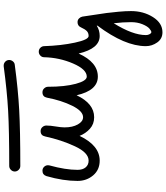

<svg xmlns="http://www.w3.org/2000/svg" viewBox="50 -610 900 1040"><g transform="rotate(-90 500.0 -90.0)"><path d="M695 -490Q695 -479 687.5 -470Q680 -461 669 -460Q535 -442 424 -436Q313 -430 121 -430Q109 -430 100 -439Q91 -448 91 -460Q91 -472 100 -481Q109 -490 121 -490Q312 -490 420 -496Q528 -502 661 -520H665Q677 -520 686 -511.5Q695 -503 695 -490ZM830 250Q830 260 833.5 267.5Q837 275 840.5 277.5Q844 280 845 280Q853 280 865.5 269Q878 258 889 231Q900 204 900 170Q900 126 894 76Q830 179 830 250ZM520 -310Q533 -310 541.5 -300.5Q550 -291 550 -280Q550 -189 566 -129.5Q582 -70 605 -70Q644 -70 676 -144Q708 -218 710 -301Q710 -313 719 -321.5Q728 -330 740 -330Q753 -330 761.5 -321Q770 -312 770 -301Q773 -209 789 -134.5Q805 -60 825 -60Q842 -60 852 -70Q862 -80 872 -102Q880 -120 900 -120Q912 -120 920 -112Q928 -104 930 -94Q932 -77 939 -33.5Q946 10 949.5 37Q953 64 956.5 102Q960 140 960 170Q960 237 927.5 288.5Q895 340 845 340Q810 340 790 311.5Q770 283 770 250Q770 136 881 -12V-16Q856 0 825 0Q757 0 730 -114Q683 -10 605 -10Q530 -10 504 -125Q459 -30 385 -30Q348 -30 322.5 -53Q297 -76 284 -109Q232 0 150 0Q100 0 70 -35.5Q40 -71 40 -120Q40 -198 66 -288Q73 -310 95 -310Q108 -310 116.5 -301Q125 -292 125 -280Q125 -275 124 -272Q100 -185 100 -120Q100 -92 113.5 -76Q127 -60 150 -60Q193 -60 227.5 -134Q262 -208 281 -296Q286 -320 310 -320Q323 -320 331.5 -310.5Q340 -301 340 -289Q340 -268 335 -238.5Q330 -209 330 -190Q330 -147 346 -118.5Q362 -90 385 -90Q418 -90 447 -148.5Q476 -207 491 -286Q496 -310 520 -310Z"/></g></svg>

Font: Pecita
Style: Book
Weight: 400
Width: 7
Version: Version 4.3